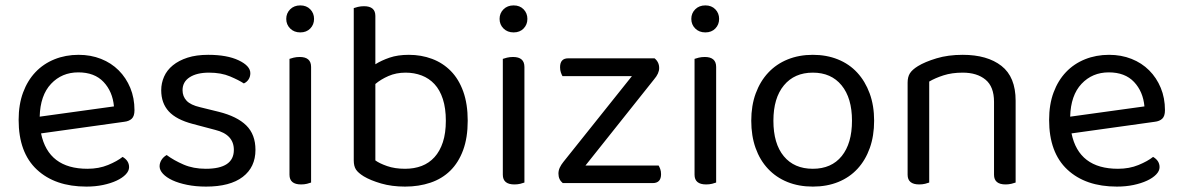

<svg xmlns="http://www.w3.org/2000/svg" viewBox="-20 -678 4375 711"><path d="M132 -184Q159 -53 304 -53Q346 -53 380 -67Q414 -81 434 -97Q458 -83 458 -59Q458 -45 445.5 -32Q433 -19 411.5 -9Q390 1 361.5 7Q333 13 300 13Q184 13 116.5 -50Q49 -113 49 -234Q49 -291 65.5 -335.5Q82 -380 111.5 -411Q141 -442 182 -458.5Q223 -475 271 -475Q316 -475 354 -460Q392 -445 419.5 -417.5Q447 -390 462.5 -352.5Q478 -315 478 -270Q478 -248 468 -238.5Q458 -229 440 -227ZM270 -410Q209 -410 169 -367.5Q129 -325 127 -246L402 -284Q397 -339 363.5 -374.5Q330 -410 270 -410Z M926 -123Q926 -59 879 -23Q832 13 743 13Q705 13 673 6.5Q641 0 618.5 -10.5Q596 -21 583.5 -34.5Q571 -48 571 -62Q571 -74 577.5 -85Q584 -96 597 -104Q624 -84 660 -68.5Q696 -53 742 -53Q846 -53 846 -123Q846 -180 777 -197L694 -219Q633 -235 605 -265.5Q577 -296 577 -344Q577 -370 587.5 -394Q598 -418 620 -436Q642 -454 674.5 -464.5Q707 -475 751 -475Q821 -475 864 -454.5Q907 -434 907 -407Q907 -394 900.5 -384Q894 -374 883 -369Q865 -381 832 -395Q799 -409 754 -409Q709 -409 682.5 -392Q656 -375 656 -344Q656 -321 671 -305Q686 -289 721 -281L790 -264Q858 -247 892 -213.5Q926 -180 926 -123Z M1132 -2Q1127 0 1117 2.5Q1107 5 1095 5Q1052 5 1052 -31V-460Q1057 -462 1067.5 -464.5Q1078 -467 1090 -467Q1132 -467 1132 -430ZM1040 -608Q1040 -629 1054.5 -643.5Q1069 -658 1092 -658Q1115 -658 1129 -643.5Q1143 -629 1143 -608Q1143 -587 1129 -572.5Q1115 -558 1092 -558Q1069 -558 1054.5 -572.5Q1040 -587 1040 -608Z M1494 -475Q1540 -475 1580 -460Q1620 -445 1649.5 -415Q1679 -385 1695.5 -339Q1712 -293 1712 -231Q1712 -168 1695 -122Q1678 -76 1647.5 -46Q1617 -16 1574 -1.5Q1531 13 1480 13Q1431 13 1391.5 1.5Q1352 -10 1327 -25Q1306 -38 1298 -50.5Q1290 -63 1290 -84V-648Q1295 -650 1305.5 -652.5Q1316 -655 1328 -655Q1370 -655 1370 -619V-440Q1392 -454 1422.5 -464.5Q1453 -475 1494 -475ZM1482 -409Q1447 -409 1418.5 -396.5Q1390 -384 1370 -367V-84Q1385 -73 1413.5 -63Q1442 -53 1480 -53Q1514 -53 1541.5 -63.5Q1569 -74 1589 -96Q1609 -118 1620 -151.5Q1631 -185 1631 -231Q1631 -277 1620 -311Q1609 -345 1589 -366.5Q1569 -388 1541.5 -398.5Q1514 -409 1482 -409Z M1922 -2Q1917 0 1907 2.5Q1897 5 1885 5Q1842 5 1842 -31V-460Q1847 -462 1857.5 -464.5Q1868 -467 1880 -467Q1922 -467 1922 -430ZM1830 -608Q1830 -629 1844.5 -643.5Q1859 -658 1882 -658Q1905 -658 1919 -643.5Q1933 -629 1933 -608Q1933 -587 1919 -572.5Q1905 -558 1882 -558Q1859 -558 1844.5 -572.5Q1830 -587 1830 -608Z M2064 0Q2048 -13 2048 -35Q2048 -47 2053 -57.5Q2058 -68 2066 -78L2320 -396H2063Q2060 -401 2057 -409.5Q2054 -418 2054 -429Q2054 -462 2084 -462H2404Q2421 -448 2421 -426Q2421 -406 2402 -384L2148 -65H2419Q2422 -60 2425 -52Q2428 -44 2428 -33Q2428 0 2397 0H2064Z M2632 -2Q2627 0 2617 2.5Q2607 5 2595 5Q2552 5 2552 -31V-460Q2557 -462 2567.5 -464.5Q2578 -467 2590 -467Q2632 -467 2632 -430ZM2540 -608Q2540 -629 2554.5 -643.5Q2569 -658 2592 -658Q2615 -658 2629 -643.5Q2643 -629 2643 -608Q2643 -587 2629 -572.5Q2615 -558 2592 -558Q2569 -558 2554.5 -572.5Q2540 -587 2540 -608Z M3217 -231Q3217 -175 3201 -130Q3185 -85 3155.5 -53Q3126 -21 3084 -4Q3042 13 2990 13Q2938 13 2896 -4Q2854 -21 2824 -53Q2794 -85 2778 -130Q2762 -175 2762 -231Q2762 -287 2778.5 -332Q2795 -377 2825 -409Q2855 -441 2897 -458Q2939 -475 2990 -475Q3041 -475 3083 -458Q3125 -441 3154.5 -409Q3184 -377 3200.5 -332Q3217 -287 3217 -231ZM2990 -409Q2922 -409 2883 -362Q2844 -315 2844 -231Q2844 -146 2882.5 -99.5Q2921 -53 2990 -53Q3059 -53 3097 -100Q3135 -147 3135 -231Q3135 -315 3096.5 -362Q3058 -409 2990 -409Z M3661 -301Q3661 -357 3629.5 -383Q3598 -409 3545 -409Q3505 -409 3474 -399Q3443 -389 3421 -376V-2Q3416 0 3406 2.5Q3396 5 3384 5Q3341 5 3341 -31V-372Q3341 -393 3349.5 -406.5Q3358 -420 3379 -433Q3405 -449 3448 -462Q3491 -475 3545 -475Q3636 -475 3688.5 -434Q3741 -393 3741 -305V-2Q3736 0 3725.5 2.5Q3715 5 3704 5Q3661 5 3661 -31V-301Z M3948 -184Q3975 -53 4120 -53Q4162 -53 4196 -67Q4230 -81 4250 -97Q4274 -83 4274 -59Q4274 -45 4261.5 -32Q4249 -19 4227.5 -9Q4206 1 4177.5 7Q4149 13 4116 13Q4000 13 3932.5 -50Q3865 -113 3865 -234Q3865 -291 3881.5 -335.5Q3898 -380 3927.5 -411Q3957 -442 3998 -458.5Q4039 -475 4087 -475Q4132 -475 4170 -460Q4208 -445 4235.5 -417.5Q4263 -390 4278.5 -352.5Q4294 -315 4294 -270Q4294 -248 4284 -238.5Q4274 -229 4256 -227ZM4086 -410Q4025 -410 3985 -367.5Q3945 -325 3943 -246L4218 -284Q4213 -339 4179.5 -374.5Q4146 -410 4086 -410Z"/></svg>

Font: Baloo Bhai 2
Style: Regular
Weight: 400
Designer: Supriya Tembe, Noopur Datye and Ek Type
Foundry: Ek Type
Version: Version 1.640;PS 1.000;hotconv 16.6.51;makeotf.lib2.5.65220;